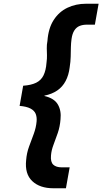

<svg xmlns="http://www.w3.org/2000/svg" viewBox="-20 -831 548 1028"><path d="M266 177Q193 177 152.5 138.5Q112 100 120 26Q123 -12 135.5 -46Q148 -80 160.5 -113.5Q173 -147 176 -181Q178 -204 171 -221.5Q164 -239 143 -250Q122 -261 85 -264L104 -372Q147 -375 173.5 -388Q200 -401 213 -427.5Q226 -454 229 -495Q232 -517 231.5 -535.5Q231 -554 230.5 -572.5Q230 -591 234 -612Q239 -680 267.5 -724Q296 -768 341 -789.5Q386 -811 441 -811H508L488 -699H446Q423 -699 406 -692Q389 -685 378 -668Q367 -651 363 -622Q360 -600 359.5 -577Q359 -554 358.5 -528Q358 -502 353 -470Q348 -429 331.5 -397.5Q315 -366 286.5 -346.5Q258 -327 218 -319V-317Q270 -305 289.5 -272Q309 -239 304 -192Q301 -153 289.5 -119.5Q278 -86 266.5 -56Q255 -26 253 2Q250 36 265 50.5Q280 65 311 65H353L333 177Z"/></svg>

Font: DM Sans 12pt
Style: Bold Italic
Weight: 700
Italic angle: -10°
Version: Version 4.004;gftools[0.9.30]